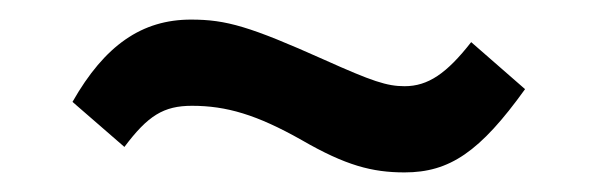

<svg xmlns="http://www.w3.org/2000/svg" viewBox="-20 -351 610 196"><path d="M461 -308C436 -276 417 -263 393 -263C375 -263 360 -268 311 -290C235 -324 211 -331 175 -331C125 -331 87 -305 54 -247L107 -201C131 -233 147 -243 176 -243C211 -243 242 -234 288 -208C333 -182 360 -175 393 -175C439 -175 470 -196 516 -260Z"/></svg>

Font: STIXGeneral
Style: Bold Italic
Weight: 700
Italic angle: -16.33°
Designer: MicroPress Inc., with final additions and corrections provided by Coen Hoffman, Elsevier (retired)
Version: Version 1.1.0